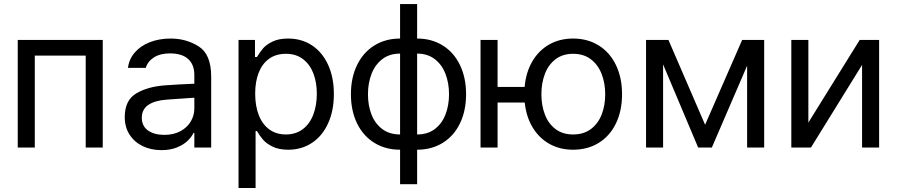

<svg xmlns="http://www.w3.org/2000/svg" viewBox="-20 -727 4419 946"><path d="M67.4 -530.3H486.3V0H402.3V-453.1H151.4V0H67.4Z M793.9 -306.6Q827.1 -309.1 868.4 -311.3Q909.7 -313.5 937.5 -314.5V-357.4Q937.5 -408.7 907 -436.3Q876.5 -463.9 817.4 -463.9Q769 -463.9 738.3 -444.1Q707.5 -424.3 698.2 -392.6H610.4Q615.7 -435.1 643.6 -467.8Q671.4 -500.5 717.5 -518.8Q763.7 -537.1 821.3 -537.1Q897.5 -537.1 959 -498.3Q1020.5 -459.5 1020.5 -349.6V0H937.5V-72.3H933.6Q923.8 -51.8 903.6 -32.5Q883.3 -13.2 850.8 -0.2Q818.4 12.7 775.4 12.7Q724.6 12.7 683.6 -6.8Q642.6 -26.4 618.7 -63.2Q594.7 -100.1 594.7 -150.4Q594.7 -232.9 651.1 -266.6Q707.5 -300.3 793.9 -306.6ZM790 -62.5Q835.4 -62.5 868.9 -80.6Q902.3 -98.6 919.9 -128.4Q937.5 -158.2 937.5 -192.4V-245.6L803.7 -236.3Q744.1 -232.4 711.4 -210.4Q678.7 -188.5 678.7 -146.5Q678.7 -106 709.2 -84.2Q739.7 -62.5 790 -62.5Z M1155.3 -530.3H1236.3V-446.3H1246.1Q1261.7 -471.7 1276.4 -489Q1291 -506.3 1321.8 -521.7Q1352.5 -537.1 1399.4 -537.1Q1465.8 -537.1 1516.8 -503.7Q1567.9 -470.2 1596.4 -408.2Q1625 -346.2 1625 -263.7Q1625 -181.2 1596.4 -118.9Q1567.9 -56.6 1516.8 -22.9Q1465.8 10.7 1400.4 10.7Q1354 10.7 1323 -4.6Q1292 -20 1276.4 -38.3Q1260.7 -56.6 1246.1 -81.1H1239.3V199.2H1155.3ZM1388.7 -64.5Q1437.5 -64.5 1471.9 -90.6Q1506.3 -116.7 1523.7 -162.4Q1541 -208 1541 -265.6Q1541 -321.8 1523.7 -366.2Q1506.3 -410.6 1472.2 -436.3Q1438 -461.9 1388.7 -461.9Q1339.8 -461.9 1305.9 -437.5Q1272 -413.1 1254.6 -368.9Q1237.3 -324.7 1237.3 -265.6Q1237.3 -205.6 1254.9 -160.2Q1272.5 -114.7 1306.6 -89.6Q1340.8 -64.5 1388.7 -64.5Z M1951.2 10.7Q1879.4 10.7 1824.5 -23.2Q1769.5 -57.1 1739.3 -119.1Q1709 -181.2 1709 -262.7Q1709 -344.2 1739.3 -406.5Q1769.5 -468.8 1824.5 -502.9Q1879.4 -537.1 1951.2 -537.1V-707H2035.2V-537.1Q2106.9 -537.1 2161.6 -502.9Q2216.3 -468.8 2246.3 -406.5Q2276.4 -344.2 2276.4 -262.7Q2276.4 -181.2 2246.3 -119.1Q2216.3 -57.1 2161.6 -23.2Q2106.9 10.7 2035.2 10.7V180.7H1951.2ZM1951.2 -462.9Q1898.9 -462.9 1863.5 -435.5Q1828.1 -408.2 1810.5 -362.8Q1793 -317.4 1793 -262.7Q1793 -208 1810.3 -163.1Q1827.6 -118.2 1863.3 -91.3Q1898.9 -64.5 1951.2 -64.5ZM2192.4 -262.7Q2192.4 -317.4 2175 -362.8Q2157.7 -408.2 2122.3 -435.5Q2086.9 -462.9 2035.2 -462.9V-64.5Q2087.4 -64.5 2122.6 -91.3Q2157.7 -118.2 2175 -163.1Q2192.4 -208 2192.4 -262.7Z M2431.6 -298.8H2564.9Q2571.3 -370.6 2602.8 -424.6Q2634.3 -478.5 2686 -507.8Q2737.8 -537.1 2803.7 -537.1Q2875.5 -537.1 2930.2 -502.9Q2984.9 -468.8 3014.9 -406.5Q3044.9 -344.2 3044.9 -262.7Q3044.9 -181.2 3014.9 -119.1Q2984.9 -57.1 2930.2 -23.2Q2875.5 10.7 2803.7 10.7Q2738.8 10.7 2687.5 -17.8Q2636.2 -46.4 2604.5 -98.9Q2572.8 -151.4 2565.4 -221.7H2431.6V0H2347.7V-530.3H2431.6ZM2961.9 -262.7Q2961.9 -317.4 2944.3 -362.5Q2926.8 -407.7 2891.4 -434.8Q2856 -461.9 2803.7 -461.9Q2752 -461.9 2716.8 -434.8Q2681.6 -407.7 2664.6 -362.5Q2647.5 -317.4 2647.5 -262.7Q2647.5 -208 2664.6 -163.1Q2681.6 -118.2 2716.8 -91.3Q2752 -64.5 2803.7 -64.5Q2856 -64.5 2891.6 -91.3Q2927.2 -118.2 2944.6 -163.1Q2961.9 -208 2961.9 -262.7Z M3636.7 -530.3H3745.1V0H3661.1V-403.3L3487.3 0H3419.9L3247.1 -409.7V0H3163.1V-530.3H3273.4L3454.1 -112.3Z M4215.8 -530.3H4311.5V0H4227.5V-407.2L3975.6 0H3878.9V-530.3H3962.9V-123Z"/></svg>

Font: Pretendard
Style: Regular
Weight: 400
Designer: Base glyphs from Inter by Rasmus Andersson; Hangeul glyphs from Noto Sans CJK(Source Han Sans) by Jang Soo-young and Kan
Foundry: Kil Hyung-jin
Version: Version 1.309